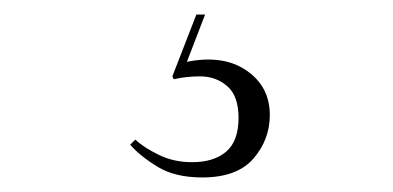

<svg xmlns="http://www.w3.org/2000/svg" viewBox="-20 -20 540 264"><path d="M258 224Q221 224 197 209.5Q173 195 159 179L166 172Q178 183 198.5 193Q219 203 244 203Q274 203 291 188.5Q308 174 308 142Q308 112 292.5 98.5Q277 85 255 85Q246 85 236.5 86Q227 87 219 89L217 85L250 0H262L237 65Q287 55 319 77Q351 99 351 138Q351 172 328.5 198Q306 224 258 224Z"/></svg>

Font: Literata 72pt ExtraLight
Style: Regular
Weight: 200
Designer: Latin by Veronika Burian and Jose Scaglione. Greek by Irene Vlachou. Cyrillic by Vera Evstafieva.
Foundry: TypeTogether
Version: Version 3.002